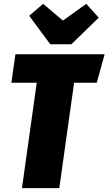

<svg xmlns="http://www.w3.org/2000/svg" viewBox="-20 -978 564 998"><path d="M428.2 -958 493.2 -886.2 351.1 -748H241.2L131.8 -896L204.1 -958L307.1 -871.1ZM523.9 -695.8 482.9 -547.9H365.2L288.1 0H94.2L170.9 -547.9H39.1L60.1 -695.8Z"/></svg>

Font: Fira Sans Compressed Heavy
Style: Italic
Weight: 900
Width: 3
Italic angle: -8°
Designer: Carrois Corporate & Edenspiekermann AG
Foundry: Carrois Corporate GbR & Edenspiekermann AG
Version: Version 4.203;PS 004.203;hotconv 1.0.88;makeotf.lib2.5.64775